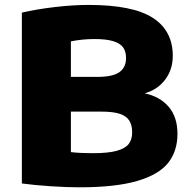

<svg xmlns="http://www.w3.org/2000/svg" viewBox="-20 -770 788 799"><path d="M718.5 -213Q718.5 -141.5 680 -92.5Q641.5 -43.5 551.2 -17Q461 9.5 309.5 9.5Q258.5 9.5 190.5 5Q122.5 0.5 71 -6.5V-717.5Q131 -731.5 207 -740.5Q283 -749.5 349 -749.5Q532 -749.5 615.5 -696Q699 -642.5 699 -537.5Q699 -480.5 667.2 -438.5Q635.5 -396.5 582 -381.5Q645 -368.5 681.8 -325.8Q718.5 -283 718.5 -213ZM275 -598V-450H384.5Q448.5 -450 476.5 -469.5Q504.5 -489 504.5 -529Q504.5 -556.5 491.8 -573.5Q479 -590.5 450.2 -599Q421.5 -607.5 372.5 -607.5Q324 -607.5 275 -598ZM530 -219Q530 -249.5 517.8 -268.5Q505.5 -287.5 477.8 -296.5Q450 -305.5 402.5 -305.5H275V-137Q312.5 -132.5 366.5 -132.5Q429.5 -132.5 465.2 -142.2Q501 -152 515.5 -170.8Q530 -189.5 530 -219Z"/></svg>

Font: Encode Sans Expanded ExtraBold
Style: Regular
Weight: 800
Width: 7
Designer: Multiple Designers
Foundry: Impallari Type
Version: Version 2.000